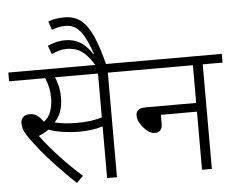

<svg xmlns="http://www.w3.org/2000/svg" viewBox="-59 -967 1290 1050"><g transform="rotate(-5 586.0 -442.0)"><path d="M542 -574V0H488V-284Q457 -274 426 -270Q395 -266 353 -266Q315 -266 270.5 -272.5Q226 -279 191 -292Q168 -275 136 -262Q180 -203 238 -140.5Q296 -78 358 -24L321 12Q265 -41 216.5 -92.5Q168 -144 132 -188.5Q96 -233 75 -264Q57 -291 52 -308Q47 -325 47 -341Q47 -359 59.5 -372Q72 -385 97 -385Q120 -385 137.5 -372.5Q155 -360 170 -337Q198 -357 209.5 -390.5Q221 -424 221 -463Q221 -494 214.5 -523.5Q208 -553 198 -574H0V-622H651V-574ZM347 -315Q387 -315 420.5 -319Q454 -323 488 -333V-574H252Q261 -554 268 -525Q275 -496 275 -463Q275 -418 263 -384.5Q251 -351 228 -328Q254 -322 284 -318.5Q314 -315 347 -315Z M482 -615Q454 -661 429.5 -684Q405 -707 380.5 -715Q356 -723 328 -723Q307 -723 286 -717Q265 -711 246 -702L228 -749Q249 -758 273 -764.5Q297 -771 325 -771Q373 -771 409 -748Q445 -725 472 -682L475 -684Q454 -745 433.5 -781Q413 -817 389.5 -833Q366 -849 334 -849Q310 -849 291.5 -844.5Q273 -840 258 -834L242 -881Q261 -888 282 -892Q303 -896 332 -896Q385 -896 421.5 -867.5Q458 -839 485.5 -777Q513 -715 538 -615Z M636 -622H1172V-574H1063V0H1009V-319H811V-271Q811 -246 800 -234.5Q789 -223 771 -223Q750 -223 728.5 -240Q707 -257 692.5 -281Q678 -305 678 -326Q678 -344 689.5 -355.5Q701 -367 730 -367H1009V-574H636Z"/></g></svg>

Font: Noto Sans Light
Style: Italic
Weight: 300
Italic angle: -12°
Designer: Monotype Design Team
Foundry: Monotype Imaging Inc.
Version: Version 2.013; ttfautohint (v1.8.4.7-5d5b)